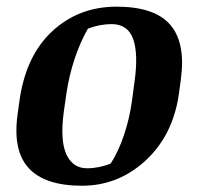

<svg xmlns="http://www.w3.org/2000/svg" viewBox="-20 -561 610 591"><path d="M232.4 10.7Q118.7 10.7 68.6 -43.2Q18.6 -97.2 34.2 -209.5L40.5 -254.9Q60.5 -391.1 141.8 -465.8Q223.1 -540.5 338.9 -540.5Q455.6 -540.5 503.9 -484.9Q552.2 -429.2 536.6 -315.9L530.3 -269.5Q511.7 -143.6 427.7 -66.4Q343.8 10.7 232.4 10.7ZM394 -308.6Q406.2 -395 389.9 -440.9Q373.5 -486.8 323.2 -486.8Q305.7 -486.8 286.6 -483.2Q267.6 -479.5 250.5 -472.7Q226.1 -429.7 209.2 -378.4Q192.4 -327.1 184.6 -274.4L176.3 -216.3Q164.6 -128.9 184.3 -85.9Q204.1 -43 248 -43Q266.1 -43 285.4 -46.9Q304.7 -50.8 320.8 -57.6Q344.7 -94.7 361.8 -145.8Q378.9 -196.8 386.2 -250.5Z"/></svg>

Font: Noticia Text
Style: Bold Italic
Weight: 700
Italic angle: -8°
Designer: JM Sole
Foundry: JM Sole
Version: Version 1.003